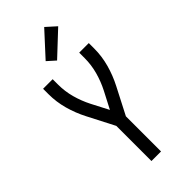

<svg xmlns="http://www.w3.org/2000/svg" viewBox="-302 -1043 1105 1105"><g transform="rotate(-45 250.0 -491.0)"><path d="M211 0V-286L127 -449Q98 -505 81 -566.5Q64 -628 64 -691V-735H142V-691Q142 -636 156.5 -583Q171 -530 196 -481L250 -377L304 -481Q329 -530 343.5 -583Q358 -636 358 -691V-735H436V-691Q436 -628 419 -566.5Q402 -505 373 -449L289 -286V0ZM236 -793 187 -837 320 -982 380 -928Z"/></g></svg>

Font: Zed Mono
Style: Regular
Weight: 400
Monospace: yes
Designer: Belleve Invis
Foundry: Belleve Invis
Version: Version 1.0.0; ttfautohint (v1.8.4)